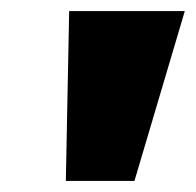

<svg xmlns="http://www.w3.org/2000/svg" viewBox="-20 -725 354 347"><path d="M99 -398 105 -705H314L223 -398Z"/></svg>

Font: Nunito Sans 9pt Black
Style: Italic
Weight: 900
Italic angle: -9°
Version: Version 3.101;gftools[0.9.27]